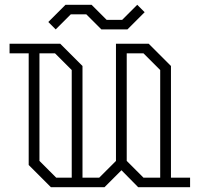

<svg xmlns="http://www.w3.org/2000/svg" viewBox="-20 -783 835 803"><path d="M775 -40V0H558L488 -71L417 0H193L100 -93V-560H20V-600H232L325 -507V-40H395L465 -110V-582V-600H602L695 -507V-40ZM215 -40H280V-490L210 -560H145V-110ZM580 -40H650V-490L580 -560H510V-110ZM254 -763 182 -691 213 -660 276 -723H341L404 -660H513L585 -732L554 -763L491 -700H426L363 -763Z"/></svg>

Font: Kumar One Outline
Style: Regular
Weight: 400
Designer: Parimal Parmar
Foundry: Indian Type Foundry
Version: Version 1.000;PS 1.000;hotconv 1.0.88;makeotf.lib2.5.647800